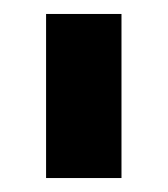

<svg xmlns="http://www.w3.org/2000/svg" viewBox="-20 -720 240 275"><path d="M46 -700H154V-465H46Z"/></svg>

Font: Golos UI
Style: Bold
Weight: 700
Designer: A.Korolkova, Vitaly Kuzmin
Foundry: ParaType Ltd
Version: Version 2.000